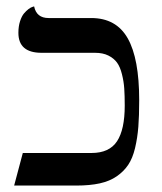

<svg xmlns="http://www.w3.org/2000/svg" viewBox="-20 -576 503 596"><path d="M367.2 -248Q367.2 -279.3 365.7 -301Q364.3 -322.8 358.6 -345.5Q353 -368.2 343.3 -381.6Q333.5 -395 316.4 -403.6Q299.3 -412.1 274.9 -412.1H108.9Q37.1 -412.1 37.1 -474.1Q37.1 -494.1 42.2 -510Q47.4 -525.9 54.4 -534.2Q61.5 -542.5 68.6 -547.9Q75.7 -553.2 81.1 -554.7L85.9 -556.2Q93.3 -520 130.9 -520H263.2Q340.8 -520 376.5 -457Q412.1 -394 412.1 -265.1Q412.1 -216.3 409.4 -182.1Q406.7 -147.9 399.2 -116.2Q391.6 -84.5 377.9 -64.2Q364.3 -43.9 342.5 -28.8Q320.8 -13.7 289.8 -6.8Q258.8 0 216.8 0H23.9L50.8 -101.1H264.2Q319.3 -101.1 343.3 -137.5Q367.2 -173.8 367.2 -248Z"/></svg>

Font: Common Serif News
Style: Regular
Weight: 450
Designer: Philipp H. Poll, Khaled Hosny
Foundry: Stefan Peev, Context Ltd.
Version: Version 1.026